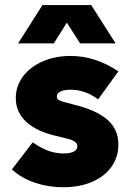

<svg xmlns="http://www.w3.org/2000/svg" viewBox="-20 -744 528 777"><path d="M28.3 -58.6 112.3 -168Q145 -145 175 -134Q205.1 -123 237.3 -123Q264.2 -123 278.6 -130.6Q293 -138.2 293 -152.3Q293 -164.6 280.8 -172.1Q268.6 -179.7 237.3 -186.5L213.9 -192.4Q130.4 -210.4 87.2 -250Q43.9 -289.6 43.9 -346.7Q43.9 -395.5 72.8 -434.3Q101.6 -473.1 152.3 -495.4Q203.1 -517.6 265.6 -517.6Q366.2 -517.6 459 -455.1L377 -341.8Q325.7 -380.9 265.6 -380.9Q239.3 -380.9 224.6 -373.5Q210 -366.2 210 -353.5Q210 -344.2 219 -338.9Q228 -333.5 251 -328.1L276.4 -321.3Q370.1 -298.8 414.8 -259.3Q459.5 -219.7 459 -159.2Q459 -108.4 431.2 -69.1Q403.3 -29.8 352.8 -8.1Q302.2 13.7 236.3 13.7Q174.3 13.7 119.4 -5.4Q64.5 -24.4 28.3 -58.6ZM151.9 -723.6H349.1L447.8 -568.4H304.2L250.5 -652.3L197.8 -568.4H53.2Z"/></svg>

Font: Wanted Sans Black
Style: Regular
Weight: 900
Designer: Original Design by Kil Hyung-jin and Kang Hanbin, Wanted Lab, Inc; Hangeul from Source Han Sans by Jang Soo-young and Ka
Foundry: Wanted Lab, Inc.
Version: Version 1.003